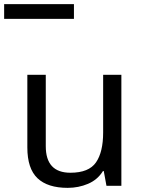

<svg xmlns="http://www.w3.org/2000/svg" viewBox="-53 -897 691 927"><path d="M533 -536V0H461L448 -71H444Q418 -29 372 -9.5Q326 10 274 10Q177 10 128 -36.5Q79 -83 79 -185V-536H168V-191Q168 -63 287 -63Q376 -63 410.5 -113Q445 -163 445 -257V-536ZM-33 -806V-877H304V-806Z"/></svg>

Font: Noto Sans Tifinagh Ghat
Style: Regular
Weight: 400
Designer: JamraPatel
Foundry: JamraPatel LLC
Version: Version 2.006; ttfautohint (v1.8.4.7-5d5b)